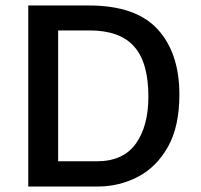

<svg xmlns="http://www.w3.org/2000/svg" viewBox="-20 -680 733 700"><path d="M83 0V-660H304Q475 -660 554.5 -573.5Q634 -487 634 -335Q634 -219 592.5 -145Q551 -71 483 -35.5Q415 0 336 0ZM307 -569H192V-92H333Q429 -92 475 -156Q521 -220 521 -328Q521 -452 469 -510.5Q417 -569 307 -569Z"/></svg>

Font: Bricolage Grotesque 12pt Medium
Style: Regular
Weight: 500
Designer: Mathieu Triay
Foundry: Atelier Triay
Version: Version 1.001; ttfautohint (v1.8.4.7-5d5b);gftools[0.9.33.de